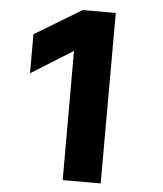

<svg xmlns="http://www.w3.org/2000/svg" viewBox="-56 -821 769 905"><g transform="rotate(5 329.0 -368.5)"><path d="M77.1 -454.1V-638.7L298.8 -772.5H455.1L454.1 34.2H274.4V-577.1Z"/></g></svg>

Font: GenEi M Gothic v2 Heavy
Style: Regular
Weight: 800
Version: Version 2.0